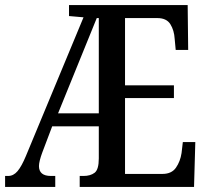

<svg xmlns="http://www.w3.org/2000/svg" viewBox="-21 -734 816 754"><path d="M-1 0V-43H11Q32 -43 48 -62Q64 -81 81 -122L307 -666L250 -671V-714H716L718 -538H669L665 -581Q663 -615 648 -639Q633 -663 597 -663H470V-399H662V-349H470V-51H617Q653 -51 670 -75.5Q687 -100 692 -133L697 -176H746L741 0H292V-43H307Q334 -43 350.5 -55.5Q367 -68 367 -112V-238H184L145 -135Q139 -119 135.5 -105Q132 -91 132 -82Q132 -43 179 -43H196V0ZM207 -289H367V-663H359Z"/></svg>

Font: Noto Serif ExtraCondensed Medium
Style: Regular
Weight: 500
Width: 2
Designer: Monotype Design Team
Foundry: Monotype Imaging Inc.
Version: Version 2.015